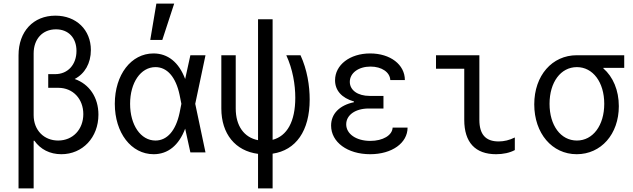

<svg xmlns="http://www.w3.org/2000/svg" viewBox="-20 -847 3520 1067"><path d="M167 -65H171C205 -17 257 10 321 10C439 10 527 -83 527 -210C527 -306 476 -380 395 -408C451 -437 485 -495 485 -569C485 -681 404 -760 288 -760C165 -760 83 -672 83 -540V200H167ZM167 -207V-550C167 -630 216 -684 291 -684C360 -684 405 -637 405 -564C405 -488 357 -435 287 -435H248V-359H304C386 -359 443 -297 443 -213C443 -128 385 -66 303 -66C225 -66 167 -123 167 -207Z M833 -550C709 -550 618 -432 618 -270C618 -109 709 10 834 10C913 10 974 -39 1009 -132L1038 0H1122L1065 -270L1122 -540H1038L1009 -408C974 -501 913 -550 833 -550ZM978 -220C957 -121 909 -66 844 -66C762 -66 703 -152 703 -270C703 -388 762 -474 844 -474C909 -474 957 -419 978 -320L988 -270ZM948 -827H849L815 -625H882Z M1650 -540H1571C1607 -462 1621 -376 1621 -304C1621 -171 1575 -91 1495 -70V-740H1414V-68C1336 -83 1290 -148 1290 -244V-540H1210V-244C1210 -103 1288 -8 1414 8V200H1495V7C1624 -12 1701 -119 1701 -294C1701 -370 1687 -460 1650 -540Z M2149 -402H2230C2230 -488 2149 -550 2037 -550C1924 -550 1842 -486 1842 -401C1842 -345 1878 -303 1947 -283V-279C1867 -262 1820 -215 1820 -149C1820 -57 1911 10 2037 10C2158 10 2245 -52 2245 -138H2162C2160 -95 2108 -64 2038 -64C1959 -64 1904 -103 1904 -156C1904 -208 1955 -244 2029 -244H2111V-314H2034C1968 -314 1924 -346 1924 -392C1924 -441 1972 -477 2039 -477C2101 -477 2147 -446 2149 -402Z M2644 -540H2403V-465H2560V-181C2560 -56 2621 10 2737 10C2777 10 2813 2 2841 -13V-83C2811 -68 2781 -61 2751 -61C2679 -61 2644 -100 2644 -181Z M3186 -66C3096 -66 3034 -150 3034 -270C3034 -390 3096 -474 3186 -474C3275 -474 3338 -390 3338 -270C3338 -150 3275 -66 3186 -66ZM3185 10C3320 10 3419 -101 3419 -257C3419 -345 3387 -420 3333 -467V-470H3449V-540H3185C3049 -540 2949 -428 2949 -267C2949 -106 3048 10 3185 10Z"/></svg>

Font: CommitMono-dimboump
Style: Regular
Weight: 400
Monospace: yes
Designer: Eigil Nikolajsen
Foundry: Eigil Nikolajsen
Version: Version 1.143